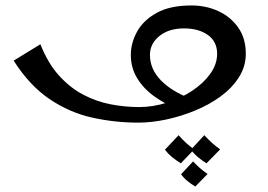

<svg xmlns="http://www.w3.org/2000/svg" viewBox="-20 -442 980 703"><path d="M486 7Q400 7 317 -11.5Q234 -30 161 -79.5Q88 -129 30 -220L128 -280Q155 -211 195.5 -166Q236 -121 284.5 -95.5Q333 -70 385.5 -60Q438 -50 489 -50Q540 -50 591 -66Q642 -82 683.5 -109.5Q725 -137 750 -172Q775 -207 775 -245Q775 -290 741 -314Q707 -338 654 -338Q598 -338 563.5 -310Q529 -282 529 -241Q529 -189 569 -148Q609 -107 678 -81L635 -40Q584 -61 544.5 -89.5Q505 -118 482 -156Q459 -194 459 -241Q459 -284 481.5 -325.5Q504 -367 553 -394.5Q602 -422 681 -422Q734 -422 779 -401.5Q824 -381 852 -341.5Q880 -302 880 -245Q880 -199 855 -159.5Q830 -120 788.5 -89.5Q747 -59 695 -37.5Q643 -16 589 -4.5Q535 7 486 7ZM695 241Q680 232 666 220.5Q652 209 643 196L687 149Q699 162 711.5 173Q724 184 740 195ZM642 156Q626 146 610.5 133.5Q595 121 584 106L634 53Q647 68 660.5 80.5Q674 93 691 105ZM736 156Q720 146 705 133.5Q690 121 679 106L728 53Q742 68 755.5 80.5Q769 93 786 105Z"/></svg>

Font: Marhey Light
Style: Regular
Weight: 300
Designer: Nur Syamsi & Bustanul Arifin
Foundry: Namelatype
Version: Version 1.000